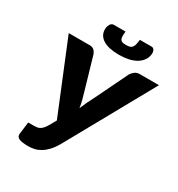

<svg xmlns="http://www.w3.org/2000/svg" viewBox="-212 -1050 1109 1195"><g transform="rotate(30 343.0 -452.5)"><path d="M136.5 -120Q149 -120 159.5 -121.5Q170 -123 179.8 -128.5Q189.5 -134 198.8 -144.5Q208 -155 218.5 -172.5L245 -220L37 -728H186.5Q207.5 -728 218.5 -718.2Q229.5 -708.5 236 -692.5L302 -465.5Q310.5 -438 317.5 -411.2Q324.5 -384.5 328.5 -357Q339.5 -384 352.5 -411Q365.5 -438 380 -465.5L490 -692.5Q498 -705.5 512.5 -716.8Q527 -728 547.5 -728H685.5L339.5 -105Q319.5 -70.5 298.8 -48.8Q278 -27 256.5 -14.2Q235 -1.5 213.5 3.2Q192 8 170.5 8Q125 8 104.2 -1.2Q83.5 -10.5 86 -33L97 -120ZM382 -842Q398 -842 408.2 -844.8Q418.5 -847.5 425.2 -855.5Q432 -863.5 435.5 -877.2Q439 -891 441.5 -913H526Q533.5 -913 538.5 -909.2Q543.5 -905.5 546.2 -899.8Q549 -894 550 -886.5Q551 -879 550 -871.5Q547 -845.5 532.5 -826Q518 -806.5 494.8 -793.2Q471.5 -780 440.5 -773.5Q409.5 -767 373.5 -767Q337.5 -767 307.8 -773.5Q278 -780 257.8 -793.2Q237.5 -806.5 227.8 -826Q218 -845.5 221 -871.5Q221.5 -879 224.2 -886.5Q227 -894 231 -899.8Q235 -905.5 240.8 -909.2Q246.5 -913 254 -913H338.5Q336 -891 336.5 -877.2Q337 -863.5 342 -855.5Q347 -847.5 356.5 -844.8Q366 -842 382 -842Z"/></g></svg>

Font: Lato Black
Style: Italic
Weight: 900
Italic angle: -7°
Designer: Lukasz Dziedzic
Foundry: tyPoland Lukasz Dziedzic
Version: Version 2.007; 2014-02-27